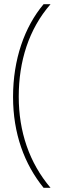

<svg xmlns="http://www.w3.org/2000/svg" viewBox="-20 -734 295 912"><path d="M42 -274C42 -99 96 46 187 158H220C119 39 69 -109 69 -275C69 -443 117 -596 220 -714H187C96 -606 42 -451 42 -274Z"/></svg>

Font: Noto Sans Canadian Aboriginal Thin
Style: Regular
Weight: 100
Designer: Monotype Design Team, Typotheque's Kevin King
Foundry: Monotype Imaging Inc.
Version: Version 2.004